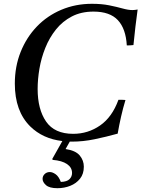

<svg xmlns="http://www.w3.org/2000/svg" viewBox="-20 -731 744 1010"><path d="M359 14Q353 14 347 14L325 53Q378 61 399.5 87Q421 113 421 146Q421 184 401 209Q381 234 349.5 246.5Q318 259 282 259Q240 259 222 243Q204 227 204 210Q204 195 215 184.5Q226 174 242 174Q256 174 272.5 185.5Q289 197 300 226Q332 225 345.5 211.5Q359 198 359 179Q359 150 332.5 132Q306 114 257 110L255 105L308 11Q205 -1 139 -66Q58 -146 58 -291Q58 -381 88.5 -457.5Q119 -534 173.5 -591Q228 -648 302.5 -679.5Q377 -711 464 -711Q515 -711 554.5 -703Q594 -695 624.5 -686.5Q655 -678 677 -678Q683 -678 691 -679Q699 -680 704 -681Q698 -638 692.5 -591.5Q687 -545 682 -494Q673 -493 664.5 -492.5Q656 -492 647 -492Q642 -580 600 -625Q558 -670 472 -670Q407 -670 358 -644.5Q309 -619 274.5 -576Q240 -533 218.5 -479.5Q197 -426 187.5 -370Q178 -314 178 -263Q178 -156 222.5 -91.5Q267 -27 365 -27Q443 -27 506.5 -71Q570 -115 603 -206H622Q632 -206 640 -205Q627 -162 617 -118Q607 -74 599 -28Q538 -11 477.5 1.5Q417 14 359 14Z"/></svg>

Font: Tiro Bangla
Style: Italic
Weight: 400
Italic angle: -11°
Designer: Bangla: John Hudson & Fiona Ross, assisted by Neelakash Kshetrimayum. Latin: John Hudson with Paul Hanslow, assisted by 
Foundry: Tiro Typeworks Ltd.
Version: Version 1.60